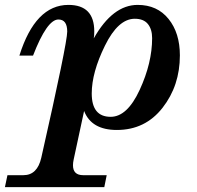

<svg xmlns="http://www.w3.org/2000/svg" viewBox="-67 -520 804 784"><path d="M384.8 -43Q452.6 -43 503.4 -153.1Q554.2 -263.2 554.2 -364.3Q554.2 -400.4 536.9 -421.9Q519.5 -443.4 483.4 -443.4Q415.5 -443.4 361.6 -333.7Q307.6 -224.1 307.6 -138.2Q307.6 -43 384.8 -43ZM358.9 244.1H-46.9L-36.6 195.3H28.8Q85.4 195.3 101.6 124Q207.5 -343.8 207.5 -391.1Q207.5 -440.4 171.4 -440.4Q125 -440.4 67.9 -293H12.2Q77.1 -500 212.4 -500Q317.9 -500 317.9 -392.1Q317.9 -373.5 315.9 -363.3Q393.1 -500 495.1 -500Q575.2 -500 621.3 -442.6Q667.5 -385.3 667.5 -293.9Q667.5 -170.4 596.7 -79.8Q525.9 10.7 410.2 10.7Q306.2 10.7 276.4 -66.9L233.9 130.9Q231 144 231 154.8Q231 195.3 272.5 195.3H368.7Z"/></svg>

Font: Munson
Style: Bold Italic
Weight: 700
Italic angle: -12°
Designer: Paul James MIller
Foundry: High-Logic / Made with FontCreator
Version: Version 2.10;May 5, 2019;FontCreator 11.5.0.2430 64-bit